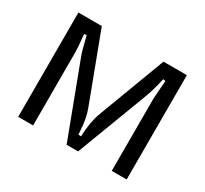

<svg xmlns="http://www.w3.org/2000/svg" viewBox="-141 -908 1193 1116"><g transform="rotate(30 455.0 -350.0)"><path d="M819 -700V0H719V-489L728 -608L712 -611Q692 -525 675 -480L493 0H416L235 -480Q222 -512 204 -588L198 -611L182 -608Q191 -521 191 -489V0H91V-700H248L417 -251Q440 -192 444 -111L446 -85H464Q467 -181 493 -251L662 -700Z"/></g></svg>

Font: Voces
Style: Regular
Weight: 400
Designer: Ana Paula Megda, Pablo Ugerman
Foundry: Ana Paula Megda, Pablo Ugerman
Version: Version 1.003